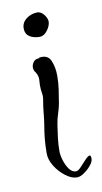

<svg xmlns="http://www.w3.org/2000/svg" viewBox="-67 -493 316 595"><g transform="rotate(-10 90.5 -195.5)"><path d="M127 67Q110 67 91 52.5Q72 38 59.5 17.5Q47 -3 47 -22Q47 -46 49 -67.5Q51 -89 55 -111Q58 -130 59.5 -148Q61 -166 65 -188Q67 -199 65 -210Q63 -221 63 -234Q63 -240 63.5 -244Q64 -248 64 -252Q64 -257 63 -262Q62 -267 57 -276Q51 -282 51 -292Q51 -301 57 -309Q63 -317 75 -317Q76 -317 75.5 -318Q75 -319 76 -319Q103 -323 112 -302Q121 -281 121 -254Q121 -232 118 -211.5Q115 -191 113 -180Q110 -158 104 -140.5Q98 -123 95 -103Q92 -83 89.5 -63Q87 -43 87 -22Q87 -10 92 6.5Q97 23 106 35.5Q115 48 127 48Q134 48 143.5 37.5Q153 27 162.5 17Q172 7 177 7Q181 7 181 17V18Q181 27 171.5 38.5Q162 50 149.5 58.5Q137 67 127 67ZM89 -382Q69 -382 56.5 -390.5Q44 -399 44 -416Q44 -434 58.5 -445.5Q73 -457 93 -458Q105 -458 114 -447Q123 -436 124 -425Q124 -411 113 -396.5Q102 -382 89 -382Z"/></g></svg>

Font: Ruge Boogie
Style: Regular
Weight: 400
Designer: Robert E. Leuschke
Foundry: Robert E. Leuschke
Version: Version 1.010; ttfautohint (v1.8.3)